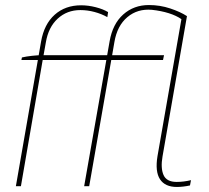

<svg xmlns="http://www.w3.org/2000/svg" viewBox="-20 -739 830 762"><path d="M146 -520H576L573 -501H65L67 -511Q84 -515 107 -517.5Q130 -520 146 -520ZM302 -718Q330 -718 359.5 -710.5Q389 -703 409 -691L406 -671Q383 -684 355 -691.5Q327 -699 299 -699Q246 -699 209 -665Q172 -631 162 -571L152 -515L151 -510L63 0H43L143 -574Q155 -643 197 -680.5Q239 -718 302 -718ZM571 -719Q615 -719 655.5 -705.5Q696 -692 722 -675L625 -118Q617 -72 629 -44.5Q641 -17 681 -17Q709 -17 738 -24L734 -3Q706 3 682 3Q635 3 615 -27.5Q595 -58 605 -119L700 -663Q680 -677 650 -686.5Q620 -696 583 -700Q526 -705 485.5 -671Q445 -637 434 -572L424 -514L423 -509L334 0H314L415 -575Q427 -644 469 -681.5Q511 -719 571 -719ZM410 -520 407 -501H337L339 -510Q356 -513 374 -515.5Q392 -518 410 -520ZM415 -520H631L627 -501H412Z"/></svg>

Font: Fixel Italic Variable Display Thin
Style: Italic
Weight: 100
Italic angle: -10°
Designer: AlfaBravo + MacPaw
Foundry: Kyrylo Tkachov, Marchela Mozhyna, Serhii Makarenko, Maria Weinstein, Zakhar Kryvoshyya
Version: Version 1.210;Glyphs 3.2 (3217)